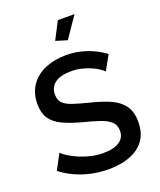

<svg xmlns="http://www.w3.org/2000/svg" viewBox="-167 -1028 945 1137"><g transform="rotate(-20 305.5 -459.5)"><path d="M500 -543Q490 -554 471 -566.5Q452 -579 426 -590Q400 -601 370 -608Q340 -615 308 -615Q238 -615 204 -589Q170 -563 170 -517Q170 -483 189 -463.5Q208 -444 247 -431Q286 -418 345 -403Q417 -386 470 -362.5Q523 -339 551 -300Q579 -261 579 -197Q579 -143 559 -104Q539 -65 503 -40.5Q467 -16 420 -4.5Q373 7 319 7Q266 7 213.5 -4Q161 -15 113.5 -36.5Q66 -58 26 -89L77 -185Q90 -172 114.5 -156.5Q139 -141 171.5 -127Q204 -113 242.5 -103.5Q281 -94 321 -94Q388 -94 423.5 -117.5Q459 -141 459 -185Q459 -221 436 -242.5Q413 -264 369 -279Q325 -294 264 -309Q194 -328 147 -350.5Q100 -373 76.5 -408.5Q53 -444 53 -499Q53 -569 87 -617.5Q121 -666 179.5 -690.5Q238 -715 311 -715Q359 -715 402 -704.5Q445 -694 482.5 -676Q520 -658 551 -635ZM352 -794 280 -816 337 -926H442Z"/></g></svg>

Font: Raleway Thin SemiBold
Style: Regular
Weight: 600
Version: Version 4.026